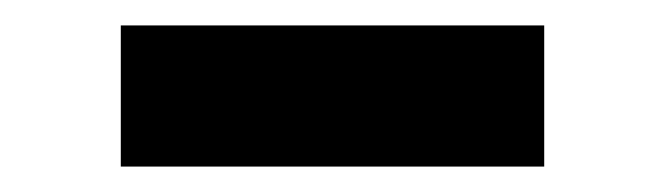

<svg xmlns="http://www.w3.org/2000/svg" viewBox="-20 -367 524 151"><path d="M75 -347H408V-236H75Z"/></svg>

Font: Roboto Serif SemiBold
Style: Regular
Weight: 600
Designer: Greg Gazdowicz
Foundry: Commercial Type
Version: Version 1.008